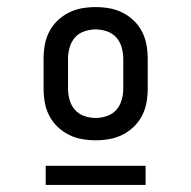

<svg xmlns="http://www.w3.org/2000/svg" viewBox="-20 -713 540 542"><path d="M250 -317Q230 -317 210.5 -320.5Q191 -324 173.5 -333Q156 -342 142 -355.5Q128 -369 119 -386.5Q110 -404 106.5 -423.5Q103 -443 103 -463V-547Q103 -567 106.5 -586.5Q110 -606 119 -623.5Q128 -641 142 -654.5Q156 -668 173.5 -677Q191 -686 210.5 -689.5Q230 -693 250 -693Q270 -693 289.5 -689.5Q309 -686 326.5 -677Q344 -668 358 -654.5Q372 -641 381 -623.5Q390 -606 393.5 -586.5Q397 -567 397 -547V-463Q397 -443 393.5 -423.5Q390 -404 381 -386.5Q372 -369 358 -355.5Q344 -342 326.5 -333Q309 -324 289.5 -320.5Q270 -317 250 -317ZM250 -380Q266 -380 282 -385.5Q298 -391 308.5 -403Q319 -415 323.5 -431Q328 -447 328 -463V-547Q328 -563 323.5 -579Q319 -595 308.5 -607Q298 -619 282 -624.5Q266 -630 250 -630Q234 -630 218 -624.5Q202 -619 191.5 -607Q181 -595 176.5 -579Q172 -563 172 -547V-463Q172 -447 176.5 -431Q181 -415 191.5 -403Q202 -391 218 -385.5Q234 -380 250 -380ZM109 -191V-245H391V-191Z"/></svg>

Font: HulyMono
Style: Regular
Weight: 400
Monospace: yes
Designer: Belleve Invis
Foundry: Belleve Invis
Version: Version 33.2.5; ttfautohint (v1.8.4)